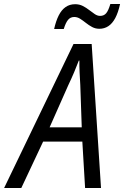

<svg xmlns="http://www.w3.org/2000/svg" viewBox="-81 -934 616 954"><path d="M-60.5 0 284.2 -715.3H374.5L420.9 0H341.8L328.1 -230.5H133.3L24.9 0ZM165.5 -301.3H325.2L317.9 -512.2Q315.9 -542.5 314.5 -574.7Q313 -606.9 313.5 -632.8H310.5Q300.3 -606 287.4 -575.2Q274.4 -544.4 258.3 -510.7ZM188 -790Q196.8 -829.6 210.7 -857.2Q224.6 -884.8 244.9 -898.9Q265.1 -913.1 292.5 -913.1Q313.5 -913.1 330.6 -904.3Q347.7 -895.5 362.3 -884Q377 -872.6 390.1 -863.8Q403.3 -855 416.5 -855Q435.1 -855 446.3 -867.9Q457.5 -880.9 467.3 -914.1H515.6Q506.3 -871.6 491.7 -844.2Q477.1 -816.9 457.3 -804Q437.5 -791 412.6 -791Q393.1 -791 376.7 -799.8Q360.4 -808.6 345.7 -820.3Q331.1 -832 317.1 -840.8Q303.2 -849.6 288.1 -849.6Q268.6 -849.6 256.8 -835Q245.1 -820.3 235.8 -790Z"/></svg>

Font: Open Sans SemiCondensed
Style: Italic
Weight: 400
Width: 4
Italic angle: -12°
Designer: Monotype Design Team
Foundry: Monotype Imaging Inc.
Version: Version 3.000